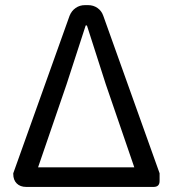

<svg xmlns="http://www.w3.org/2000/svg" viewBox="-20 -736 682 756"><path d="M83 0Q59.6 0 45.9 -13.7Q32.2 -27.3 32.2 -50.8V-53.7L253.9 -673.8Q261.7 -693.4 277.8 -704.6Q293.9 -715.8 314.5 -715.8H327.1Q347.7 -715.8 363.8 -704.6Q379.9 -693.4 386.7 -673.8L608.4 -53.7V-23.4Q608.4 0 585 0H320.3ZM129.9 -77.1H319.3H508.8L396.5 -404.3L322.3 -635.7H317.4L242.2 -404.3Z"/></svg>

Font: Bpmf GenSen Rounded R
Style: R
Weight: 400
Foundry: But Ko
Version: Version 1.320